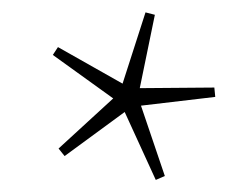

<svg xmlns="http://www.w3.org/2000/svg" viewBox="-20 -696 416 318"><path d="M253 -404.5 238 -398 186.5 -510.5 87 -437.5 77 -450 167.5 -533 67.5 -605 76 -618 183 -557.5 221 -675.5 236.5 -671.5 211.5 -550 335 -551 336.5 -535.5 213.5 -521Z"/></svg>

Font: Newsreader 24pt ExtraLight
Style: Regular
Weight: 250
Designer: Hugues Gentile
Foundry: Production Type
Version: Version 1.003